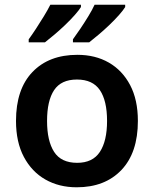

<svg xmlns="http://www.w3.org/2000/svg" viewBox="-20 -786 654 816"><path d="M566 -272Q566 -137 496 -63.5Q426 10 306 10Q231 10 173 -23Q115 -56 81.5 -119Q48 -182 48 -272Q48 -407 118 -480Q188 -553 309 -553Q385 -553 442.5 -520Q500 -487 533 -424.5Q566 -362 566 -272ZM180 -272Q180 -187 210 -140.5Q240 -94 308 -94Q374 -94 404.5 -140.5Q435 -187 435 -272Q435 -358 404.5 -403Q374 -448 307 -448Q240 -448 210 -403Q180 -358 180 -272ZM512 -756Q504 -743 486.5 -723Q469 -703 446 -681Q423 -659 400 -639.5Q377 -620 359 -606H290V-619Q304 -638 321.5 -664Q339 -690 355.5 -717Q372 -744 382 -766H512ZM324 -756Q316 -743 298.5 -723Q281 -703 258 -681Q235 -659 212 -639.5Q189 -620 171 -606H102V-619Q116 -638 133 -664Q150 -690 166.5 -717Q183 -744 194 -766H324Z"/></svg>

Font: Noto Sans Nag Mundari SemiBold
Style: Regular
Weight: 600
Version: Version 1.000